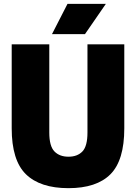

<svg xmlns="http://www.w3.org/2000/svg" viewBox="-20 -971 709 1001"><path d="M337 10Q189.5 10 115.2 -62.5Q41 -135 41 -302V-740H237V-280Q237 -209 263.8 -181.5Q290.5 -154 337 -154Q383.5 -154 409.8 -181.5Q436 -209 436 -280V-740H628V-302Q628 -135 555.8 -62.5Q483.5 10 337 10ZM251 -793 332 -951H532L423 -793Z"/></svg>

Font: Encode Sans Condensed Condensed Black
Style: Regular
Weight: 900
Width: 3
Designer: Multiple Designers
Foundry: Impallari Type
Version: Version 3.000; ttfautohint (v1.8.3) -l 8 -r 50 -G 200 -x 14 